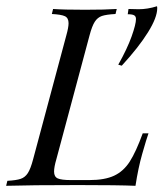

<svg xmlns="http://www.w3.org/2000/svg" viewBox="-48 -600 541 620"><path d="M411.3 -103.2Q398.4 -58.1 389.5 0Q334.7 -2.4 204.8 -2.4Q50 -2.4 -28.2 0L-24.2 -16.1Q4.8 -17.7 19 -22.6Q33.1 -27.4 41.9 -41.1Q50.8 -54.8 58.9 -85.5L166.1 -485.5Q173.4 -511.3 173.4 -525Q173.4 -541.9 161.7 -547.6Q150 -553.2 119.4 -554.8L123.4 -571Q157.3 -568.5 226.6 -568.5Q291.9 -568.5 329 -571L325 -554.8Q295.2 -553.2 281 -548.4Q266.9 -543.5 258.1 -529.8Q249.2 -516.1 241.1 -485.5L133.9 -85.5Q126.6 -60.5 126.6 -46Q126.6 -29 138.7 -23.8Q150.8 -18.5 181.5 -18.5H240.3Q290.3 -18.5 320.6 -32.7Q350.8 -46.8 371 -78.2Q391.1 -109.7 412.9 -169.4H431.5Q425.8 -154 411.3 -103.2ZM391.1 -538.7Q391.1 -546.8 385.5 -550.4Q379.8 -554 364.5 -554L366.9 -571L400 -570.2Q428.2 -570.2 458.9 -579.8Q459.7 -578.2 459.7 -573.4Q459.7 -543.5 429.8 -495.6Q400 -447.6 345.2 -387.9L333.9 -391.1Q362.9 -442.7 377 -482.3Q391.1 -521.8 391.1 -538.7Z"/></svg>

Font: Playfair Display SC
Style: Italic
Weight: 400
Italic angle: -14°
Designer: Claus Eggers Sørensen
Foundry: Claus Eggers Sørensen
Version: Version 1.202; ttfautohint (v1.6)